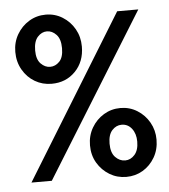

<svg xmlns="http://www.w3.org/2000/svg" viewBox="-49 -678 647 733"><g transform="rotate(-5 275.0 -312.0)"><path d="M153 -369Q118 -369 89 -386Q60 -403 42.5 -433.5Q25 -464 25 -502Q25 -539 42.5 -569Q60 -599 89 -616.5Q118 -634 153 -634Q188 -634 217 -616Q246 -598 263 -568Q280 -538 280 -501Q280 -443 244 -406Q208 -369 153 -369ZM43 0 426 -623H507L121 0ZM153 -434Q173 -434 188.5 -450Q204 -466 204 -501Q204 -536 188 -553Q172 -570 152 -570Q132 -570 116.5 -553Q101 -536 101 -501Q101 -467 117 -450.5Q133 -434 153 -434ZM406 10Q371 10 342 -7.5Q313 -25 295.5 -54.5Q278 -84 278 -122Q278 -159 295.5 -189Q313 -219 342 -236.5Q371 -254 406 -254Q441 -254 470 -236Q499 -218 516 -188Q533 -158 533 -122Q533 -84 515.5 -54Q498 -24 469.5 -7Q441 10 406 10ZM407 -53Q428 -53 443.5 -70.5Q459 -88 459 -121Q459 -151 444 -170.5Q429 -190 405 -190Q384 -190 368.5 -173Q353 -156 353 -122Q353 -87 369.5 -70Q386 -53 407 -53Z"/></g></svg>

Font: Inconsolata SemiExpanded SemiBold
Style: Regular
Weight: 600
Width: 6
Monospace: yes
Designer: Raph Levien, Cyreal, Brenton Simpson
Foundry: Raph Levien, Cyreal, Google
Version: Version 3.001; ttfautohint (v1.8.2.53-6de2)